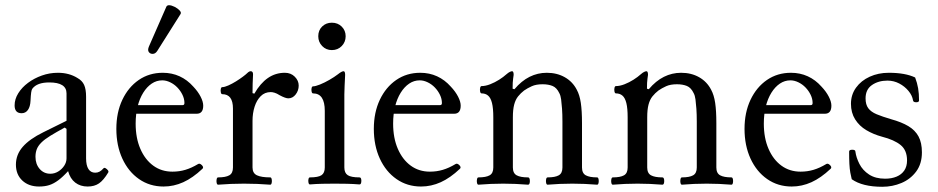

<svg xmlns="http://www.w3.org/2000/svg" viewBox="-20 -704 3596 736"><path d="M130 11Q90 11 65.5 -12Q41 -35 41 -73Q41 -111 67 -141Q93 -171 146 -197L235 -241V-346Q235 -367 218.5 -377.5Q202 -388 169 -388Q122 -388 104 -364Q101 -360 99.5 -349.5Q98 -339 97 -318Q96 -295 87 -282.5Q78 -270 63 -270Q36 -270 36 -300Q36 -324 50 -346.5Q64 -369 87.5 -386.5Q111 -404 140.5 -414.5Q170 -425 202 -425Q245 -425 277 -405Q295 -395 302.5 -378.5Q310 -362 310 -333V-97Q310 -70 319 -56Q328 -42 345 -42Q354 -42 361.5 -46Q369 -50 377 -59Q380 -62 385 -59Q390 -56 393.5 -51.5Q397 -47 395 -43Q377 -13 359.5 -1Q342 11 316 11Q288 11 268.5 -4Q249 -19 241 -48Q221 -26 203.5 -13Q186 0 169 5.5Q152 11 130 11ZM173 -38Q189 -38 203 -46.5Q217 -55 226 -68.5Q235 -82 235 -97V-210L228 -215Q195 -197 173 -183.5Q151 -170 138.5 -157.5Q126 -145 121 -132Q116 -119 116 -103Q116 -75 132 -56.5Q148 -38 173 -38Z M607 11Q554 11 513 -17.5Q472 -46 449 -96Q426 -146 426 -210Q426 -273 449 -321.5Q472 -370 512 -397.5Q552 -425 604 -425Q639 -425 668.5 -411.5Q698 -398 721 -372Q739 -353 749 -333.5Q759 -314 759 -299Q759 -268 734 -268H472V-301H680Q687 -301 687 -309Q687 -325 679.5 -340.5Q672 -356 660 -368.5Q648 -381 632.5 -388.5Q617 -396 602 -396Q580 -396 561.5 -383.5Q543 -371 529 -348.5Q515 -326 507.5 -296Q500 -266 500 -230Q500 -175 518 -133.5Q536 -92 567.5 -69Q599 -46 641 -46Q667 -46 690.5 -53Q714 -60 739 -75Q744 -78 749.5 -74.5Q755 -71 757.5 -66Q760 -61 756 -57Q719 -22 682.5 -5.5Q646 11 607 11ZM583 -509Q576 -498 566 -497.5Q556 -497 550.5 -504.5Q545 -512 551 -526L618 -679Q621 -684 628 -684Q637 -684 649 -678Q661 -672 668.5 -664Q676 -656 672 -650Z M816 4Q812 4 810.5 -3Q809 -10 810.5 -17Q812 -24 816 -24Q845 -24 859 -32Q873 -40 873 -62V-288Q873 -343 832 -343Q828 -343 826.5 -350Q825 -357 826.5 -363.5Q828 -370 832 -370Q841 -370 855.5 -376.5Q870 -383 884.5 -392Q899 -401 911 -410Q923 -419 928 -424Q935 -431 941 -431Q950 -431 950 -419Q949 -401 948.5 -383Q948 -365 948 -347L955 -345Q978 -385 1007 -405Q1036 -425 1072 -425Q1095 -425 1110 -410Q1125 -395 1125 -376Q1125 -357 1113.5 -342Q1102 -327 1085 -327Q1080 -327 1071.5 -330Q1063 -333 1052 -339Q1041 -346 1032.5 -348.5Q1024 -351 1018 -351Q995 -351 979.5 -335.5Q964 -320 956 -295Q948 -270 948 -241V-62Q948 -40 965 -32Q982 -24 1016 -24Q1020 -24 1021.5 -17Q1023 -10 1021.5 -3Q1020 4 1016 4Q991 2 966 1Q941 0 915 0Q890 0 865.5 1Q841 2 816 4Z M1168 3Q1164 3 1162.5 -4Q1161 -11 1162.5 -17.5Q1164 -24 1168 -24Q1200 -24 1212.5 -32.5Q1225 -41 1225 -62V-279Q1225 -346 1180 -346Q1176 -346 1174.5 -353Q1173 -360 1174.5 -366.5Q1176 -373 1180 -373Q1189 -373 1206.5 -380Q1224 -387 1243 -398Q1262 -409 1275 -419Q1290 -431 1297 -431Q1303 -431 1303 -417Q1302 -391 1301 -375Q1300 -359 1300 -342V-62Q1300 -41 1313 -32.5Q1326 -24 1358 -24Q1363 -24 1364.5 -17.5Q1366 -11 1364.5 -4Q1363 3 1358 3Q1334 1 1310 0.5Q1286 0 1263 0Q1239 0 1215.5 0.5Q1192 1 1168 3ZM1252 -512Q1230 -512 1215 -527.5Q1200 -543 1200 -565Q1200 -588 1215 -602.5Q1230 -617 1252 -617Q1275 -617 1290 -602Q1305 -587 1305 -565Q1305 -543 1290 -527.5Q1275 -512 1252 -512Z M1594 11Q1541 11 1500 -17.5Q1459 -46 1436 -96Q1413 -146 1413 -210Q1413 -273 1436 -321.5Q1459 -370 1499 -397.5Q1539 -425 1591 -425Q1626 -425 1655.5 -411.5Q1685 -398 1708 -372Q1726 -353 1736 -333.5Q1746 -314 1746 -299Q1746 -268 1721 -268H1459V-301H1667Q1674 -301 1674 -309Q1674 -325 1666.5 -340.5Q1659 -356 1647 -368.5Q1635 -381 1619.5 -388.5Q1604 -396 1589 -396Q1567 -396 1548.5 -383.5Q1530 -371 1516 -348.5Q1502 -326 1494.5 -296Q1487 -266 1487 -230Q1487 -175 1505 -133.5Q1523 -92 1554.5 -69Q1586 -46 1628 -46Q1654 -46 1677.5 -53Q1701 -60 1726 -75Q1731 -78 1736.5 -74.5Q1742 -71 1744.5 -66Q1747 -61 1743 -57Q1706 -22 1669.5 -5.5Q1633 11 1594 11Z M1814 4Q1810 4 1808.5 -3Q1807 -10 1808.5 -17Q1810 -24 1814 -24Q1843 -24 1857 -32Q1871 -40 1871 -62V-254Q1871 -289 1866 -309Q1861 -329 1851 -337.5Q1841 -346 1826 -346Q1822 -346 1820.5 -353Q1819 -360 1820.5 -367Q1822 -374 1826 -374Q1841 -374 1859 -381Q1877 -388 1893.5 -398.5Q1910 -409 1921 -419Q1929 -426 1934.5 -428.5Q1940 -431 1943 -431Q1949 -431 1949 -417Q1948 -410 1947 -402.5Q1946 -395 1945.5 -386.5Q1945 -378 1945 -364L1952 -362Q1979 -394 2010 -409.5Q2041 -425 2076 -425Q2115 -425 2145 -408Q2175 -391 2191 -360Q2202 -340 2206.5 -309.5Q2211 -279 2211 -232V-62Q2211 -40 2225.5 -32Q2240 -24 2269 -24Q2273 -24 2274.5 -17Q2276 -10 2274.5 -3Q2273 4 2269 4Q2245 2 2221 1Q2197 0 2174 0Q2150 0 2126 1Q2102 2 2079 4Q2075 4 2073.5 -3Q2072 -10 2073.5 -17Q2075 -24 2079 -24Q2108 -24 2122 -32Q2136 -40 2136 -62V-173Q2136 -210 2136 -238Q2136 -266 2134.5 -287Q2133 -308 2131 -323Q2129 -338 2124 -347Q2114 -368 2098 -374.5Q2082 -381 2060 -381Q2035 -381 2018.5 -373.5Q2002 -366 1989 -357Q1976 -347 1966 -334.5Q1956 -322 1951 -303Q1946 -284 1946 -254V-62Q1946 -40 1960.5 -32Q1975 -24 2004 -24Q2009 -24 2010.5 -17Q2012 -10 2010.5 -3Q2009 4 2004 4Q1980 2 1956 1Q1932 0 1909 0Q1885 0 1861.5 1Q1838 2 1814 4Z M2329 4Q2325 4 2323.5 -3Q2322 -10 2323.5 -17Q2325 -24 2329 -24Q2358 -24 2372 -32Q2386 -40 2386 -62V-254Q2386 -289 2381 -309Q2376 -329 2366 -337.5Q2356 -346 2341 -346Q2337 -346 2335.5 -353Q2334 -360 2335.5 -367Q2337 -374 2341 -374Q2356 -374 2374 -381Q2392 -388 2408.5 -398.5Q2425 -409 2436 -419Q2444 -426 2449.5 -428.5Q2455 -431 2458 -431Q2464 -431 2464 -417Q2463 -410 2462 -402.5Q2461 -395 2460.5 -386.5Q2460 -378 2460 -364L2467 -362Q2494 -394 2525 -409.5Q2556 -425 2591 -425Q2630 -425 2660 -408Q2690 -391 2706 -360Q2717 -340 2721.5 -309.5Q2726 -279 2726 -232V-62Q2726 -40 2740.5 -32Q2755 -24 2784 -24Q2788 -24 2789.5 -17Q2791 -10 2789.5 -3Q2788 4 2784 4Q2760 2 2736 1Q2712 0 2689 0Q2665 0 2641 1Q2617 2 2594 4Q2590 4 2588.5 -3Q2587 -10 2588.5 -17Q2590 -24 2594 -24Q2623 -24 2637 -32Q2651 -40 2651 -62V-173Q2651 -210 2651 -238Q2651 -266 2649.5 -287Q2648 -308 2646 -323Q2644 -338 2639 -347Q2629 -368 2613 -374.5Q2597 -381 2575 -381Q2550 -381 2533.5 -373.5Q2517 -366 2504 -357Q2491 -347 2481 -334.5Q2471 -322 2466 -303Q2461 -284 2461 -254V-62Q2461 -40 2475.5 -32Q2490 -24 2519 -24Q2524 -24 2525.5 -17Q2527 -10 2525.5 -3Q2524 4 2519 4Q2495 2 2471 1Q2447 0 2424 0Q2400 0 2376.5 1Q2353 2 2329 4Z M3015 11Q2962 11 2921 -17.5Q2880 -46 2857 -96Q2834 -146 2834 -210Q2834 -273 2857 -321.5Q2880 -370 2920 -397.5Q2960 -425 3012 -425Q3047 -425 3076.5 -411.5Q3106 -398 3129 -372Q3147 -353 3157 -333.5Q3167 -314 3167 -299Q3167 -268 3142 -268H2880V-301H3088Q3095 -301 3095 -309Q3095 -325 3087.5 -340.5Q3080 -356 3068 -368.5Q3056 -381 3040.5 -388.5Q3025 -396 3010 -396Q2988 -396 2969.5 -383.5Q2951 -371 2937 -348.5Q2923 -326 2915.5 -296Q2908 -266 2908 -230Q2908 -175 2926 -133.5Q2944 -92 2975.5 -69Q3007 -46 3049 -46Q3075 -46 3098.5 -53Q3122 -60 3147 -75Q3152 -78 3157.5 -74.5Q3163 -71 3165.5 -66Q3168 -61 3164 -57Q3127 -22 3090.5 -5.5Q3054 11 3015 11Z M3362 12Q3286 12 3245 -17Q3242 -29 3239.5 -42.5Q3237 -56 3236 -75.5Q3235 -95 3235 -123Q3235 -130 3247 -130Q3259 -130 3259 -123Q3262 -100 3274.5 -75.5Q3287 -51 3311.5 -35Q3336 -19 3373 -19Q3398 -19 3417 -27Q3436 -35 3446.5 -50.5Q3457 -66 3457 -89Q3457 -128 3432.5 -148Q3408 -168 3361 -180Q3328 -189 3301 -205Q3274 -221 3258 -246.5Q3242 -272 3242 -306Q3242 -341 3261.5 -368Q3281 -395 3314 -410Q3347 -425 3387 -425Q3419 -425 3444 -420.5Q3469 -416 3488 -407Q3496 -386 3499.5 -365.5Q3503 -345 3503 -319Q3503 -312 3492 -312Q3481 -312 3480 -319Q3477 -338 3462.5 -355.5Q3448 -373 3427 -384Q3406 -395 3382 -395Q3347 -395 3322.5 -378Q3298 -361 3298 -327Q3298 -303 3308.5 -289Q3319 -275 3340.5 -266Q3362 -257 3396 -247Q3436 -236 3462 -220.5Q3488 -205 3501 -181Q3514 -157 3514 -120Q3514 -76 3492 -46.5Q3470 -17 3435.5 -2.5Q3401 12 3362 12Z"/></svg>

Font: Junicode VF
Style: Regular
Weight: 400
Designer: Peter S. Baker
Version: Version 2.213